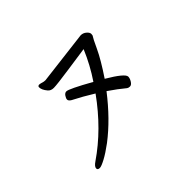

<svg xmlns="http://www.w3.org/2000/svg" viewBox="-132 -956 1264 1264"><g transform="rotate(-45 500.0 -324.5)"><path d="M183.1 28.8Q163.1 28.8 163.1 14.2Q163.1 -2.9 192.9 -22.9Q369.1 -143.1 509.3 -337.9Q435.1 -383.8 366.2 -418.9Q348.1 -430.2 348.1 -441.9Q348.1 -453.1 358.6 -468.5Q369.1 -483.9 383.3 -483.9Q407.2 -483.9 553.2 -401.9Q616.2 -495.1 660.2 -600.1Q619.1 -594.2 494.6 -576.2Q370.1 -558.1 341.3 -558.1Q314 -558.1 300.3 -575.2Q274.9 -605 274.9 -629.9Q274.9 -640.1 287.1 -642.1Q295.9 -642.1 324.2 -633.8L337.9 -632.8L710.9 -678.2Q732.9 -678.2 750 -663.6Q767.1 -648.9 767.1 -635Q767.1 -621.1 761.5 -615Q755.9 -608.9 723.4 -539.1Q690.9 -469.2 620.1 -363.8Q740.2 -293 740.2 -264.2Q740.2 -248 728.3 -229Q716.3 -210 702.1 -210Q689 -210 681.2 -215.8Q634.3 -254.9 571.3 -297.9Q457 -149.9 332 -54.2Q276.9 -13.2 237.1 7.8Q197.3 28.8 183.1 28.8Z"/></g></svg>

Font: LXGW WenKai GB Screen
Style: Regular
Weight: 400
Designer: LXGW / Fontworks Inc.
Foundry: LXGW / Fontworks Inc.
Version: Version 1.321;February 19, 2024;FontCreator 14.0.0.2901 64-b